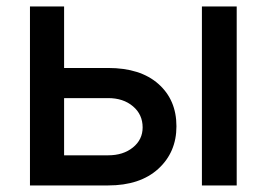

<svg xmlns="http://www.w3.org/2000/svg" viewBox="-20 -565 812 585"><path d="M175.3 -357.9H309.6Q407.7 -357.9 462.6 -309.3Q517.6 -260.7 517.6 -180.2Q517.6 -101.1 462.2 -50.5Q406.7 0 309.6 0H71.3V-545.4H175.3ZM595.2 0V-545.4H701.2V0ZM175.3 -266.1V-91.8H309.6Q355.5 -91.8 385 -115.7Q414.6 -139.6 414.6 -176.8Q414.6 -216.3 385 -241.2Q355.5 -266.1 309.6 -266.1Z"/></svg>

Font: Interop Med
Style: Regular
Weight: 500
Designer: Rasmus Andersson, Google, Jang Haemin
Foundry: jhaemin
Version: Version 1.007